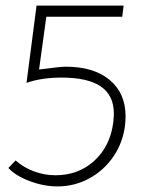

<svg xmlns="http://www.w3.org/2000/svg" viewBox="-20 -661 541 688"><path d="M10 -59 36 -86Q64 -61 101.5 -47Q139 -33 179 -33Q261 -33 318 -85Q375 -137 386 -223Q388 -245 388 -254Q388 -319 341.5 -351Q295 -383 200 -383Q129 -383 75 -364L111 -641H423L418 -601H146L120 -412L146 -415Q196 -422 216 -422Q316 -422 373 -374.5Q430 -327 430 -244Q430 -233 428 -211Q420 -149 386 -99.5Q352 -50 299.5 -21.5Q247 7 186 7Q137 7 86.5 -12Q36 -31 10 -59Z"/></svg>

Font: Bellota Light
Style: Italic
Weight: 300
Italic angle: -7.5°
Designer: Kemie Guaida
Foundry: Kemie Guaida
Version: Version 4.001